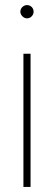

<svg xmlns="http://www.w3.org/2000/svg" viewBox="-20 -570 212 754"><path d="M60 -524Q60 -535 68 -542.5Q76 -550 86 -550Q97 -550 104.5 -542.5Q112 -535 112 -524Q112 -514 104.5 -506Q97 -498 86 -498Q76 -498 68 -506Q60 -514 60 -524ZM72 -359H100V164H72Z"/></svg>

Font: Prompt Thin
Style: Regular
Weight: 250
Designer: Katatrad Team
Foundry: CadsonDemak
Version: Version 1.001